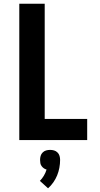

<svg xmlns="http://www.w3.org/2000/svg" viewBox="-20 -755 540 1035"><path d="M84 0V-735H221V-114H450V0ZM239 260 195 220Q207 208 216.5 192Q226 176 231 159Q223 157 216 152Q209 147 204 140Q199 133 197.5 124.5Q196 116 196 107Q196 96 199 85.5Q202 75 210 67Q218 59 228.5 56Q239 53 250 53Q261 53 271.5 56Q282 59 290 67Q298 75 301 85.5Q304 96 304 107Q304 128 300 149.5Q296 171 288 190.5Q280 210 267.5 228Q255 246 239 260Z"/></svg>

Font: Iosevka Curly Heavy
Style: Regular
Weight: 900
Monospace: yes
Designer: Belleve Invis
Foundry: Belleve Invis
Version: Version 22.1.2; ttfautohint (v1.8.4)